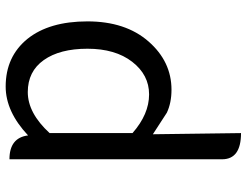

<svg xmlns="http://www.w3.org/2000/svg" viewBox="-114 -722 849 660"><g transform="rotate(90 310.0 -391.5)"><path d="M277 13Q174 13 113 -62Q53 -137 53 -268Q53 -399 122 -478Q191 -557 288 -557Q333 -557 367 -541L441 -493L437 -796Q527 -796 527 -731V0Q453 0 445 -64Q363 13 277 13ZM296 -63Q368 -63 437 -138V-423Q372 -480 304 -480Q237 -480 192 -422Q147 -364 147 -268Q147 -173 186 -118Q225 -63 296 -63Z"/></g></svg>

Font: Swei Toothpaste CJK TC
Style: Regular
Weight: 400
Version: Version 1.0